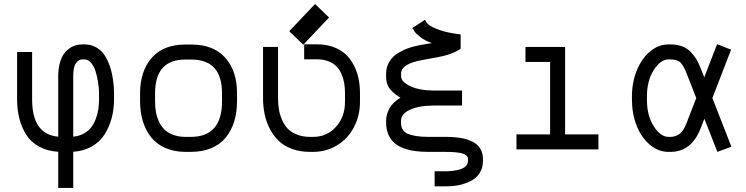

<svg xmlns="http://www.w3.org/2000/svg" viewBox="-20 -729 3641 937"><path d="M380.9 -439Q363.8 -439 350.6 -420.9Q337.4 -402.8 337.4 -358.4V-62Q366.2 -64.9 388.7 -77.1Q411.1 -89.4 424.8 -107.2Q438.5 -125 447.5 -148.9Q456.5 -172.9 460 -196.3Q463.4 -219.7 463.4 -246.1V-271Q463.4 -295.9 459.2 -323.7Q455.1 -351.6 447.3 -377.9Q439.5 -404.3 425 -421.6Q410.6 -439 393.1 -439ZM264.2 -358.4Q264.2 -393.6 272 -421.4Q279.8 -449.2 291.7 -465.8Q303.7 -482.4 319.6 -493.4Q335.4 -504.4 350.6 -508.3Q365.7 -512.2 380.9 -512.2H393.1Q419.9 -512.2 442.1 -501.5Q464.4 -490.7 479 -474.1Q493.7 -457.5 504.6 -434.3Q515.6 -411.1 521.5 -389.2Q527.3 -367.2 531 -342.8Q534.7 -318.4 535.6 -302Q536.6 -285.6 536.6 -271V-246.1Q536.6 -196.8 525.1 -153.3Q513.7 -109.9 490.7 -73.5Q467.8 -37.1 428.5 -14.4Q389.2 8.3 337.4 11.7V188H264.2V11.7Q210 8.3 169.9 -13.9Q129.9 -36.1 107.4 -72.5Q85 -108.9 74.2 -151.6Q63.5 -194.3 63.5 -244.1V-475.1H136.7V-244.1Q136.7 -73.2 264.2 -62Z M1136.7 -274.4V-234.4Q1136.7 -180.7 1123 -136.5Q1109.4 -92.3 1082.5 -58.6Q1055.7 -24.9 1012 -6.3Q968.3 12.2 911.1 12.2H886.2Q830.1 12.2 786.9 -6.8Q743.7 -25.9 717 -59.8Q690.4 -93.8 677 -137.9Q663.6 -182.1 663.6 -234.9V-273.9Q663.6 -381.3 720.2 -446.5Q776.9 -511.7 885.3 -511.7H913.1Q1022.5 -511.7 1079.6 -447Q1136.7 -382.3 1136.7 -274.4ZM913.1 -438.5H885.3Q736.8 -438.5 736.8 -273.9V-234.9Q736.8 -207.5 740.7 -183.8Q744.6 -160.2 755.1 -137Q765.6 -113.8 782 -97.4Q798.3 -81.1 825 -71Q851.6 -61 886.2 -61H911.1Q1063.5 -61 1063.5 -234.4V-274.4Q1063.5 -438.5 913.1 -438.5Z M1526.9 -512.7Q1580.1 -512.7 1621.1 -493.9Q1662.1 -475.1 1687 -442.1Q1711.9 -409.2 1724.4 -366.9Q1736.8 -324.7 1736.8 -274.4V-231.9Q1736.8 -164.6 1707.5 -108.6Q1678.2 -52.7 1625.7 -20.3Q1573.2 12.2 1508.3 12.2H1493.2Q1444.8 12.2 1405.5 -2.2Q1366.2 -16.6 1340.3 -41.3Q1314.5 -65.9 1296.9 -99.9Q1279.3 -133.8 1271.5 -171.4Q1263.7 -209 1263.7 -250.5V-500H1336.9V-250.5Q1336.9 -221.2 1341.1 -195.6Q1345.2 -169.9 1356.2 -144.5Q1367.2 -119.1 1384 -101.3Q1400.9 -83.5 1429 -72.3Q1457 -61 1493.2 -61H1508.3Q1575.2 -61 1619.4 -109.6Q1663.6 -158.2 1663.6 -231.9V-274.4Q1663.6 -300.3 1659.9 -322.8Q1656.2 -345.2 1646.7 -367.2Q1637.2 -389.2 1622.3 -404.8Q1607.4 -420.4 1583 -429.9Q1558.6 -439.5 1526.9 -439.5H1464.4V-512.7ZM1460 -510.7 1391.6 -576.7 1517.6 -709.5 1585.9 -643.6Z M2263.7 45.9Q2263.7 29.3 2239 20.8Q2214.4 12.2 2150.9 12.2H2070.3Q2035.2 12.2 2006.3 8.3Q1977.5 4.4 1950.4 -5.4Q1923.3 -15.1 1904.8 -31.2Q1886.2 -47.4 1875.2 -72.8Q1864.3 -98.1 1864.3 -131.8V-140.1Q1864.3 -170.4 1880.9 -200.4Q1897.5 -230.5 1934.1 -252Q1911.1 -266.6 1896.5 -280Q1881.8 -293.5 1875.2 -306.6Q1868.7 -319.8 1866.5 -330.6Q1864.3 -341.3 1864.3 -356.4V-369.6Q1864.3 -402.3 1880.4 -428.5Q1896.5 -454.6 1922.9 -470.2Q1949.2 -485.8 1973.9 -494.4Q1998.5 -502.9 2024.9 -507.8L2086.9 -519Q2054.2 -530.3 2032 -547.6Q2009.8 -564.9 2002 -577.1L1992.2 -592.3L2053.7 -632.3L2063.5 -617.2Q2071.8 -604 2109.6 -588.4Q2147.5 -572.8 2200.2 -564.9L2228 -561V-490.7L2217.3 -484.4Q2180.7 -461.4 2112.8 -449.2L2038.6 -435.5Q1937.5 -417.5 1937.5 -369.6V-356.4Q1937.5 -330.1 1981.9 -308.6Q2026.4 -287.1 2097.2 -287.1H2234.9V-213.9H2097.2Q2024.9 -213.9 1981 -193.6Q1937 -173.3 1937 -140.1V-131.8Q1937 -119.6 1939 -111.1Q1940.9 -102.5 1948.7 -92.3Q1956.5 -82 1970.2 -75.9Q1983.9 -69.8 2009.3 -65.4Q2034.7 -61 2070.3 -61H2150.9Q2166.5 -61 2177.2 -60.8Q2188 -60.5 2209 -58.3Q2230 -56.2 2245.1 -52.5Q2260.3 -48.8 2278.8 -40.8Q2297.4 -32.7 2309.1 -21.7Q2320.8 -10.7 2328.9 6.6Q2336.9 23.9 2336.9 45.9V56.6Q2336.9 90.8 2320.6 116Q2304.2 141.1 2277.1 154.5Q2250 168 2220.9 174.1Q2191.9 180.2 2160.2 180.2H2101.1V106.9H2160.2Q2170.9 106.9 2183.8 105.5Q2196.8 104 2217 99.6Q2237.3 95.2 2250.5 84.2Q2263.7 73.2 2263.7 56.6Z M2544.4 -500H2737.8V-73.2H2900.4V0H2500.5V-73.2H2664.6V-426.8H2544.4Z M3377.9 -250.5 3331.5 -368.7Q3316.9 -407.2 3301.3 -423.1Q3285.6 -439 3252 -439H3242.7Q3203.6 -439 3170.4 -387Q3137.2 -335 3137.2 -258.3V-241.7Q3137.2 -164.6 3170.4 -112.8Q3203.6 -61 3242.7 -61H3252Q3276.4 -61 3296.1 -75.4Q3315.9 -89.8 3331.5 -130.9ZM3399.9 -104.5Q3355 12.2 3252 12.2H3242.7Q3192.9 12.2 3151.4 -22.7Q3109.9 -57.6 3086.9 -115.7Q3064 -173.8 3064 -241.7V-258.3Q3064 -326.2 3087.4 -384.5Q3110.8 -442.9 3152.1 -477.5Q3193.4 -512.2 3242.7 -512.2H3252Q3283.7 -512.2 3308.6 -502.9Q3333.5 -493.7 3350.6 -475.8Q3367.7 -458 3378.7 -439.5Q3389.6 -420.9 3399.9 -395L3417 -351.6L3479.5 -513.2L3547.9 -486.8L3456.5 -250.5L3549.3 -13.2L3481 12.2L3417.5 -149.4Z"/></svg>

Font: Anka/Coder
Style: Regular
Weight: 400
Monospace: yes
Version: Version 001.100